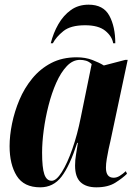

<svg xmlns="http://www.w3.org/2000/svg" viewBox="-20 -791 585 821"><path d="M152 10Q82 10 51.5 -39Q21 -88 21 -166Q21 -211 31.5 -262.5Q42 -314 63 -364Q84 -414 118 -455.5Q152 -497 199 -521.5Q246 -546 308 -546Q345 -546 375 -534.5Q405 -523 424 -511L516 -535H526L452 -187Q449 -175 444.5 -154Q440 -133 436.5 -111.5Q433 -90 433 -74Q433 -31 466 -31Q479 -31 492 -39Q505 -47 518 -59L523 -48Q505 -30 473.5 -10Q442 10 392 10Q348 10 324.5 -12Q301 -34 301 -83Q301 -107 305 -129.5Q309 -152 313 -180H310Q278 -81 243 -35.5Q208 10 152 10ZM201 -18Q221 -18 244.5 -55.5Q268 -93 289.5 -154.5Q311 -216 325 -287L372 -517Q360 -528 347.5 -531.5Q335 -535 322 -535Q291 -535 265.5 -508Q240 -481 220.5 -437Q201 -393 187.5 -340Q174 -287 167 -234.5Q160 -182 160 -138Q160 -74 169.5 -46Q179 -18 201 -18ZM197 -606Q208 -650 229.5 -687.5Q251 -725 283 -748Q315 -771 359 -771Q422 -771 447.5 -724Q473 -677 473 -606H464Q459 -636 430 -659.5Q401 -683 344 -683Q282 -683 251 -658Q220 -633 206 -606Z"/></svg>

Font: Noto Serif Display ExtraCondensed ExtraBold
Style: Italic
Weight: 800
Width: 2
Italic angle: -12°
Designer: Monotype Design Team
Foundry: Monotype Imaging Inc.
Version: Version 2.009